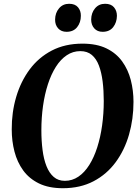

<svg xmlns="http://www.w3.org/2000/svg" viewBox="-20 -983 736 1014"><path d="M312 11Q237.5 11 185.8 -14.2Q134 -39.5 102.5 -83Q71 -126.5 56.5 -182.2Q42 -238 42 -299.5Q41.5 -389.5 65.5 -471Q89.5 -552.5 136.5 -616Q183.5 -679.5 253.5 -716Q323.5 -752.5 415.5 -752.5Q490.5 -752.5 542 -727.5Q593.5 -702.5 625 -659Q656.5 -615.5 670.8 -560.2Q685 -505 685 -445Q685 -354.5 661.5 -272.5Q638 -190.5 591 -126.5Q544 -62.5 474 -25.8Q404 11 312 11ZM322.5 -28Q361.5 -28 394 -50Q426.5 -72 451.5 -111.8Q476.5 -151.5 493.5 -204.8Q510.5 -258 519.2 -320.2Q528 -382.5 528 -450Q528 -505 522 -552.8Q516 -600.5 502.5 -636.5Q489 -672.5 465 -692.8Q441 -713 404 -713Q365 -713 332.5 -691.2Q300 -669.5 275 -630Q250 -590.5 233 -538Q216 -485.5 207.2 -423.5Q198.5 -361.5 198.5 -294.5Q198.5 -239 204.8 -190.5Q211 -142 225.5 -105.5Q240 -69 263.8 -48.5Q287.5 -28 322.5 -28ZM331.5 -815Q303.5 -815 287 -833.2Q270.5 -851.5 271 -880Q271.5 -915 291.8 -939Q312 -963 345 -963Q376.5 -963 392 -944.5Q407.5 -926 407 -899.5Q407 -864.5 387.5 -839.8Q368 -815 331.5 -815ZM522 -815Q494 -815 477.8 -833.2Q461.5 -851.5 461.5 -880Q462 -915 482 -939Q502 -963 535 -963Q566.5 -963 582 -944.5Q597.5 -926 597.5 -899.5Q597 -864.5 577.8 -839.8Q558.5 -815 522 -815Z"/></svg>

Font: Merriweather 96pt
Style: Bold Italic
Weight: 700
Italic angle: -7.8°
Version: Version 2.101